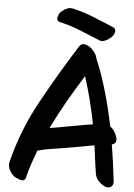

<svg xmlns="http://www.w3.org/2000/svg" viewBox="-67 -1068 816 1166"><g transform="rotate(5 341.0 -485.5)"><path d="M259.8 -927.7Q325.2 -913.1 384.8 -888.7Q445.3 -863.3 505.9 -838.9Q530.3 -829.1 563.5 -852.5Q596.7 -877 597.7 -901.4Q597.7 -909.2 592.8 -917Q588.9 -923.8 577.1 -927.7Q516.6 -953.1 456.1 -977.5Q395.5 -1002 331.1 -1016.6Q324.2 -1018.6 317.4 -1018.6Q302.7 -1018.6 287.1 -1010.7Q264.6 -999 252 -983.4Q242.2 -969.7 240.2 -951.2Q238.3 -932.6 259.8 -927.7ZM326.2 -294.9Q307.6 -291 289.1 -288.1Q269.5 -284.2 251 -282.2Q293 -367.2 339.8 -450.2Q387.7 -533.2 438.5 -614.3Q461.9 -543.9 479.5 -472.7Q498 -400.4 511.7 -327.1Q464.8 -320.3 418.9 -311.5Q373 -303.7 326.2 -294.9ZM667 3.9Q660.2 -51.8 653.3 -106.4Q645.5 -161.1 636.7 -215.8Q671.9 -223.6 659.2 -262.7Q646.5 -302.7 617.2 -324.2Q596.7 -426.8 567.4 -528.3Q539.1 -629.9 498 -726.6Q495.1 -745.1 482.4 -762.7Q468.8 -780.3 458 -789.1Q442.4 -801.8 420.9 -806.6Q399.4 -811.5 386.7 -791Q276.4 -616.2 177.7 -437.5Q78.1 -258.8 27.3 -56.6Q25.4 -47.9 25.4 -39.1Q25.4 -24.4 32.2 -9.8Q43.9 13.7 62.5 29.3Q73.2 37.1 100.6 46.9Q108.4 48.8 114.3 48.8Q129.9 48.8 134.8 31.2Q145.5 -12.7 159.2 -54.7Q173.8 -97.7 189.5 -138.7Q189.5 -138.7 189.5 -138.7Q190.4 -138.7 190.4 -138.7Q230.5 -150.4 271.5 -156.2Q311.5 -162.1 351.6 -168.9Q397.5 -176.8 442.4 -184.6Q487.3 -192.4 532.2 -201.2Q532.2 -201.2 535.2 -180.7Q538.1 -161.1 541 -133.8Q545.9 -101.6 549.8 -69.3Q554.7 -38.1 555.7 -32.2Q558.6 -6.8 578.1 14.6Q598.6 36.1 621.1 43.9Q644.5 50.8 657.2 39.1Q667 28.3 668 10.7Q668 7.8 667 3.9Z"/></g></svg>

Font: TroubleSide
Style: Comic
Weight: 400
Designer: Koroletov
Version: 1_5